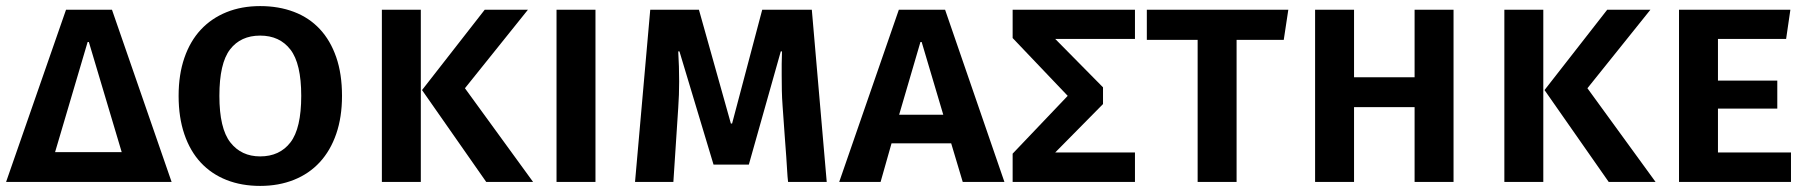

<svg xmlns="http://www.w3.org/2000/svg" viewBox="-25 -598 5950 631"><path d="M-5 0 192 -566H343L539 0ZM156 -98H375L267 -460H263Z M1099 -283Q1099 -213 1080 -158Q1061 -103 1026 -65Q991 -27 941 -7Q891 13 830 13Q769 13 719.5 -6.5Q670 -26 635 -63.5Q600 -101 581 -156.5Q562 -212 562 -283Q562 -353 581 -408Q600 -463 635 -500.5Q670 -538 719.5 -558Q769 -578 830 -578Q891 -578 941 -559Q991 -540 1026 -502.5Q1061 -465 1080 -410Q1099 -355 1099 -283ZM965 -283Q965 -389 929.5 -435Q894 -481 830 -481Q766 -481 731 -435.5Q696 -390 696 -283Q696 -176 732 -130Q768 -84 830 -84Q894 -84 929.5 -130Q965 -176 965 -283Z M1358 0H1230V-566H1358ZM1362 -302 1568 -566H1710L1503 -308L1727 0H1573Z M1804 0V-566H1932V0Z M2565 0Q2563 -17 2562 -36Q2561 -55 2559 -83Q2557 -111 2554 -150.5Q2551 -190 2547 -249Q2545 -276 2544.5 -300.5Q2544 -325 2544 -351V-388Q2544 -408 2545 -429H2541L2436 -57H2320L2208 -429H2204Q2207 -379 2207 -330Q2207 -286 2204 -244L2188 0H2062L2112 -566H2272L2377 -192H2381L2480 -566H2643L2692 0Z M3101 -127H2905L2869 0H2733L2929 -566H3081L3276 0H3139ZM2930 -221H3075L3004 -460H3000Z M3600 -256 3443 -97H3705V0H3303V-93L3484 -283L3303 -473V-566H3705V-470H3443L3600 -311Z M4039 -467V0H3911V-467H3744V-566H4209L4194 -467Z M4624 0V-246H4425V0H4297V-566H4425V-344H4624V-566H4752V0Z M5047 0H4919V-566H5047ZM5051 -302 5257 -566H5399L5192 -308L5416 0H5262Z M5621 -470V-333H5816V-241H5621V-97H5861V0H5493V-566H5859L5845 -470Z"/></svg>

Font: Qnwhxotralxmqkhsjrfbfhwcoqn
Style: Regular
Weight: 500
Designer: Carrois Corporate & Edenspiekermann
Foundry: Carrois Corporate GbR & Edenspiekermann AG
Version: Version 2.001